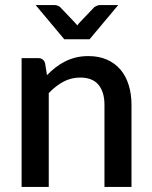

<svg xmlns="http://www.w3.org/2000/svg" viewBox="-20 -740 601 760"><path d="M166 -442.5Q182.5 -459.5 200.2 -473.2Q218 -487 238 -497Q258 -507 280.5 -512.5Q303 -518 329.5 -518Q371.5 -518 403.2 -504Q435 -490 456.8 -464.5Q478.5 -439 489.5 -403.2Q500.5 -367.5 500.5 -324.5V0H393.5V-324.5Q393.5 -376 369.8 -404.5Q346 -433 297.5 -433Q261.5 -433 230.8 -416.5Q200 -400 173 -371.5V0H65.5V-510H130.5Q152.5 -510 158.5 -489.5ZM448 -720 334.5 -584.5H234.5L121 -720H195.5Q202.5 -720 208.5 -717.5Q214.5 -715 218 -712L276 -651Q280.5 -646 286 -639.5Q288.5 -643 290.8 -645.8Q293 -648.5 295.5 -651L353.5 -712Q357.5 -714.5 363.5 -717.2Q369.5 -720 376 -720Z"/></svg>

Font: Lato SemiBold
Style: Regular
Weight: 600
Designer: Lukasz Dziedzic with Adam Twardoch and Botio Nikoltchev
Foundry: tyPoland Lukasz Dziedzic
Version: Version 2.015; 2015-08-06; http://www.latofonts.com/